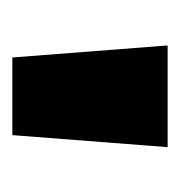

<svg xmlns="http://www.w3.org/2000/svg" viewBox="-10 -882 298 319"><g transform="rotate(90 139.5 -722.0)"><path d="M75 -593 55 -851H224L204 -593Z"/></g></svg>

Font: Noto Sans Tamil UI ExtraCondensed Black
Style: Regular
Weight: 900
Width: 2
Designer: Jelle Bosma - Monotype Design Team
Foundry: Monotype Imaging Inc.
Version: Version 2.004; ttfautohint (v1.8.4.7-5d5b)